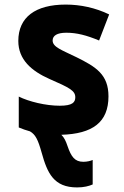

<svg xmlns="http://www.w3.org/2000/svg" viewBox="-20 -579 540 839"><path d="M317 240C347 240 369 234 385 227V120C376 124 361 128 344 128C307 128 291 106 275 59C268 38 260 21 248 10C385 6 454 -45 454 -158C454 -253 400 -287 312 -330C251 -360 210 -373 210 -402C210 -423 229 -436 270 -436C315 -436 358 -425 413 -402L457 -516C397 -545 332 -559 267 -559C135 -559 60 -504 60 -400C60 -319 117 -269 196 -234C283 -196 309 -183 309 -154C309 -132 297 -117 241 -117C180 -117 106 -135 62 -157V-22C78 -15 94 -10 111 -5C135 9 146 31 162 88C187 178 215 240 317 240Z"/></svg>

Font: Noto Sans Mono ExtraCondensed ExtraBold
Style: Regular
Weight: 800
Width: 2
Designer: Monotype Design Team
Foundry: Monotype Imaging Inc.
Version: Version 2.014